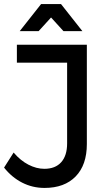

<svg xmlns="http://www.w3.org/2000/svg" viewBox="-21 -920 531 944"><path d="M198 4Q139 4 88 -22Q37 -48 -1 -96L46 -170Q79 -131 118.5 -110.5Q158 -90 197 -90Q251 -90 280 -122.5Q309 -155 309 -215V-612H62V-700H406V-212Q406 -109 351 -52.5Q296 4 198 4ZM384 -767H291L230 -834L169 -767H76L181 -900H279Z"/></svg>

Font: Montserrat arm2
Style: Regular
Weight: 400
Designer: Julieta Ulanovsky
Foundry: Julieta Ulanovsky
Version: Version 6.000